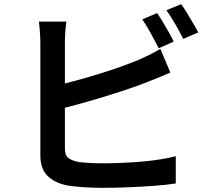

<svg xmlns="http://www.w3.org/2000/svg" viewBox="-20 -866 1040 923"><path d="M735 -803Q748 -785 763 -760Q778 -735 792 -710Q806 -685 815 -666L743 -634Q727 -665 705.5 -704.5Q684 -744 664 -773ZM851 -846Q864 -828 879.5 -802.5Q895 -777 909.5 -752.5Q924 -728 933 -710L861 -679Q845 -711 822.5 -750Q800 -789 780 -817ZM299 -762Q296 -741 294 -713.5Q292 -686 292 -665Q292 -650 292 -612Q292 -574 292 -522.5Q292 -471 292 -414.5Q292 -358 292 -305.5Q292 -253 292 -212.5Q292 -172 292 -153Q292 -120 308 -107Q324 -94 359 -87Q382 -84 413.5 -82.5Q445 -81 479 -81Q518 -81 565 -83Q612 -85 660.5 -89Q709 -93 751.5 -100Q794 -107 825 -115V16Q780 23 718 27.5Q656 32 591.5 34.5Q527 37 472 37Q425 37 381.5 34Q338 31 306 26Q243 14 208.5 -20.5Q174 -55 174 -119Q174 -146 174 -192Q174 -238 174 -295Q174 -352 174 -410.5Q174 -469 174 -521Q174 -573 174 -611.5Q174 -650 174 -665Q174 -676 173 -693.5Q172 -711 170.5 -729.5Q169 -748 167 -762ZM240 -453Q287 -463 341 -477.5Q395 -492 450.5 -509Q506 -526 556.5 -544Q607 -562 648 -579Q673 -590 698.5 -602.5Q724 -615 751 -631L799 -517Q773 -506 743 -493.5Q713 -481 689 -472Q644 -454 587 -435Q530 -416 469 -397.5Q408 -379 349 -363Q290 -347 240 -335Z"/></svg>

Font: Noto Sans HK SemiBold
Style: Regular
Weight: 600
Version: Version 2.004-H2;hotconv 1.0.118;makeotfexe 2.5.65603